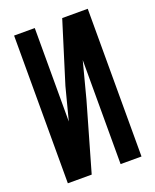

<svg xmlns="http://www.w3.org/2000/svg" viewBox="-132 -778 692 855"><g transform="rotate(-20 213.5 -350.0)"><path d="M153 0H40V-700H138V-257L178 -411L268 -700H389V0H290V-493L245 -321Z"/></g></svg>

Font: Adderley Bold
Style: Regular
Weight: 700
Designer: gorohovskiy
Version: Version 1.003 November 13, 2017